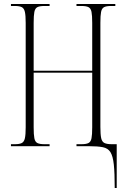

<svg xmlns="http://www.w3.org/2000/svg" viewBox="-20 -734 634 964"><path d="M556 210Q556 135 551.5 92.5Q547 50 534.5 30Q522 10 496 5Q470 0 427 0H364V-10H389Q413 -10 424.5 -16Q436 -22 439.5 -40Q443 -58 443 -95V-369H149V-95Q149 -58 152.5 -40Q156 -22 167.5 -16Q179 -10 203 -10H229V0H35V-10H55Q78 -10 89.5 -16Q101 -22 105 -40Q109 -58 109 -95V-619Q109 -656 105 -674Q101 -692 89.5 -698Q78 -704 54 -704H35V-714H229V-704H203Q179 -704 167.5 -698Q156 -692 152.5 -674Q149 -656 149 -619V-379H443V-619Q443 -656 439.5 -674Q436 -692 424.5 -698Q413 -704 389 -704H364V-714H559V-704H538Q514 -704 502.5 -698Q491 -692 487.5 -674Q484 -656 484 -619V-97Q484 -59 488 -40.5Q492 -22 504.5 -16Q517 -10 541 -10H566V210Z"/></svg>

Font: Noto Serif Display ExtraCondensed ExtraLight
Style: Regular
Weight: 200
Width: 2
Designer: Monotype Design Team
Foundry: Monotype Imaging Inc.
Version: Version 2.009